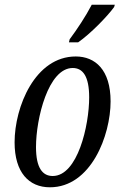

<svg xmlns="http://www.w3.org/2000/svg" viewBox="-20 -786 509 816"><path d="M273 -606H312C364 -642 436 -716 465 -756L468 -766H370C344 -716 306 -659 276 -619ZM192 10C367 10 450 -211 450 -355C450 -490 384 -546 302 -546C129 -546 42 -332 42 -181C42 -53 103 10 192 10ZM204 -38C161 -38 133 -72 133 -161C133 -282 185 -497 289 -497C332 -497 359 -462 359 -372C359 -253 310 -38 204 -38Z"/></svg>

Font: Noto Serif ExtraCondensed
Style: Italic
Weight: 400
Width: 2
Italic angle: -12°
Designer: Monotype Design Team
Foundry: Monotype Imaging Inc.
Version: Version 2.014